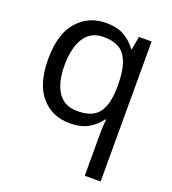

<svg xmlns="http://www.w3.org/2000/svg" viewBox="-142 -746 898 1000"><g transform="rotate(20 307.5 -246.0)"><path d="M442 -82Q442 -100 443 -124Q444 -148 447 -165H441Q418 -131 377.5 -107Q337 -83 273 -83Q176 -83 115.5 -152.5Q55 -222 55 -360Q55 -498 116.5 -568.5Q178 -639 276 -639Q339 -639 379 -615Q419 -591 443 -556H447L460 -629H530V147H442ZM290 -156Q373 -156 407.5 -201.5Q442 -247 443 -341V-359Q443 -461 409 -513.5Q375 -566 288 -566Q216 -566 181 -509.5Q146 -453 146 -358Q146 -263 181.5 -209.5Q217 -156 290 -156Z"/></g></svg>

Font: Noto Sans Kannada UI
Style: Regular
Weight: 400
Designer: Jelle Bosma - Monotype Design Team
Foundry: Monotype Imaging Inc.
Version: Version 2.005; ttfautohint (v1.8.4.7-5d5b)